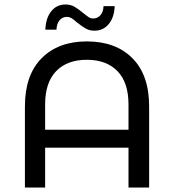

<svg xmlns="http://www.w3.org/2000/svg" viewBox="-20 -836 776 856"><path d="M570.4 -576.4C520.7 -626.4 452.9 -651.4 367.1 -651.4C282.4 -651.4 215.3 -626.4 165.6 -576.4C115.9 -526.4 91.1 -454.8 91.1 -361.6V0H181.2V-177.6H552.9V0H644.9V-361.6C644.9 -454.8 620.1 -526.4 570.4 -576.4ZM552.9 -257.6H181.2V-369.8C181.2 -435.5 197.6 -485.1 230.5 -518.9C263.3 -552.6 308.8 -569.5 367.1 -569.5C425.3 -569.5 470.9 -552.6 503.7 -518.9C536.5 -485.1 552.9 -435.5 552.9 -369.8ZM362.9 -708.4C373.7 -702.3 386.4 -699.2 401.1 -699.2C427.5 -699.2 448.8 -709.2 465.1 -729.1C481.3 -749 490.1 -775.6 491.3 -808.7H441.6C441 -791.5 436.4 -778 427.8 -768.2C419.2 -758.4 408.2 -753.5 394.7 -753.5C387.9 -753.5 381.5 -755.5 375.4 -759.5C369.2 -763.4 360.9 -769.7 350.5 -778.3C335.8 -790.6 322.8 -799.9 311.4 -806.4C300.1 -812.8 287 -816 272.3 -816C245.9 -816 224.6 -805.9 208.4 -785.7C192.1 -765.4 183.4 -738.1 182.2 -703.8H231.8C232.5 -721.6 237.1 -735.5 245.6 -745.7C254.2 -755.8 265.3 -760.8 278.8 -760.8C285.5 -760.8 292.3 -758.8 299 -754.9C305.7 -750.9 313.7 -744.6 322.9 -736C338.9 -723.7 352.2 -714.5 362.9 -708.4Z"/></svg>

Font: Montserrat Ace
Style: Regular
Weight: 500
Designer: Julieta Ulanovsky
Foundry: Julieta Ulanovsky
Version: Version 1